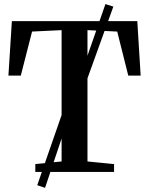

<svg xmlns="http://www.w3.org/2000/svg" viewBox="-20 -847 734 946"><path d="M283.5 -51.5V-698.5L138 -691.5L82.5 -474.5H21.5L38.5 -743H656.5L673 -474.5H612L557.5 -691.5L411 -698.5V-51.5L542 -38.5V0H154V-38.5ZM163.5 65.5 319 -382.5 354 -408.5 499.5 -827 538.5 -814.5 387.5 -396 352 -369 202 78.5Z"/></svg>

Font: Merriweather 72pt SemiBold
Style: Regular
Weight: 600
Version: Version 2.100